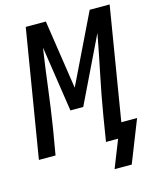

<svg xmlns="http://www.w3.org/2000/svg" viewBox="-130 -823 867 1070"><g transform="rotate(-15 303.5 -288.0)"><path d="M495 159H396L459 0H389L413 -147Q432 -261 455.5 -373.5Q479 -486 500 -599L317 -221H243L186 -599Q169 -486 155 -373Q141 -260 123 -147L98 0H2L123 -735H239L299 -337L492 -735H607L500 -84H591Z"/></g></svg>

Font: Iosevka Curly Medium Extended
Style: Italic
Weight: 500
Width: 7
Italic angle: -9°
Monospace: yes
Designer: Belleve Invis
Foundry: Belleve Invis
Version: Version 11.1.0; ttfautohint (v1.8.3)